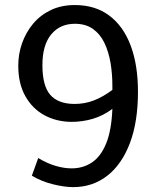

<svg xmlns="http://www.w3.org/2000/svg" viewBox="-20 -748 641 780"><path d="M277.3 12.2Q241.7 12.2 195.3 0.7Q148.9 -10.7 109.4 -34.2L135.3 -106Q170.9 -84.5 205.6 -74.2Q240.2 -64 271 -64Q317.9 -64 354 -88.4Q390.1 -112.8 411.6 -166Q433.1 -219.2 436.5 -305.7Q398.4 -277.3 356.4 -265.1Q314.5 -252.9 270 -252.9Q209.5 -253.4 160.6 -279.8Q111.8 -306.2 83 -357.2Q54.2 -408.2 54.2 -481.4Q54.2 -528.3 69.6 -572.3Q85 -616.2 114.3 -651.4Q143.6 -686.5 186.3 -707Q229 -727.5 284.2 -727.5Q366.7 -727.5 423.8 -684.8Q481 -642.1 510.7 -563.2Q540.5 -484.4 540.5 -375Q540.5 -252.9 507.6 -166.3Q474.6 -79.6 415.3 -33.7Q356 12.2 277.3 12.2ZM282.2 -325.7Q324.2 -325.7 361.6 -340.1Q398.9 -354.5 436.5 -382.8V-400.4Q436.5 -448.2 429 -492.9Q421.4 -537.6 404.3 -573.5Q387.2 -609.4 357.7 -630.4Q328.1 -651.4 284.2 -651.4Q223.6 -651.4 188 -608.2Q152.3 -564.9 152.3 -483.4Q152.3 -399.4 184.1 -362.8Q215.8 -326.2 282.2 -325.7Z"/></svg>

Font: Pontano Sans Medium
Style: Regular
Weight: 500
Designer: Vernon Adams
Foundry: Vernon Adams
Version: Version 2.001